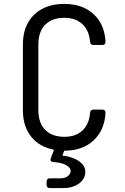

<svg xmlns="http://www.w3.org/2000/svg" viewBox="-20 -760 640 981"><path d="M309 10H308L299 35Q324 37 351.5 47Q379 57 397.5 75Q416 93 416 119Q416 153 384.5 177Q353 201 302 201H236Q218 201 218 183V169Q218 151 236 151H291Q313 151 327 139.5Q341 128 341 114Q341 97 318.5 84Q296 71 255 68Q232 67 240 48L256 5Q181 -9 139 -62Q97 -115 97 -197V-533Q97 -629 154 -684.5Q211 -740 309 -740Q401 -740 457.5 -688.5Q514 -637 519 -549Q520 -530 502 -530H458Q441 -530 440 -548Q435 -605 400.5 -637Q366 -669 309 -669Q246 -669 211 -633.5Q176 -598 176 -533V-197Q176 -132 211 -96.5Q246 -61 309 -61Q367 -61 401 -93Q435 -125 440 -182Q441 -200 458 -200H502Q520 -200 519 -182Q514 -94 457.5 -42Q401 10 309 10Z"/></svg>

Font: Pitagon Sans Mono Light
Style: Regular
Weight: 300
Monospace: yes
Designer: Travis Tran
Foundry: Pitagon
Version: Version 1.001; ttfautohint (v1.8.4.7-5d5b);gftools[0.9.26]